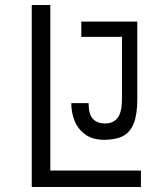

<svg xmlns="http://www.w3.org/2000/svg" viewBox="-20 -745 640 765"><path d="M264 -334H333Q333 -290 350 -271.5Q367 -253 399 -253Q431 -253 448.5 -275.2Q466 -297.5 466 -352V-598H304V-659H527V-350Q527 -290 513.5 -254.8Q500 -219.5 471.5 -203.8Q443 -188 395 -188Q350.5 -188 321.2 -208.2Q292 -228.5 278 -261.8Q264 -295 264 -334ZM106.5 -725H180.5V-65.5H541.5V0H106.5Z"/></svg>

Font: JuliaMono Light
Style: Regular
Weight: 300
Monospace: yes
Designer: cormullion
Foundry: corm
Version: Version 0.054; ttfautohint (v1.8.4)